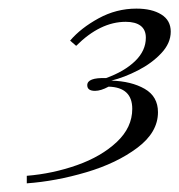

<svg xmlns="http://www.w3.org/2000/svg" viewBox="-20 -774 418 448"><path d="M378.4 -700.2Q378.4 -673.3 356.4 -649.9Q334.5 -626.5 302.2 -609.9Q270 -593.3 239.7 -585.9Q286.6 -584.5 317.6 -566.7Q348.6 -548.8 348.6 -512.2Q348.6 -465.3 300.5 -429.2Q252.4 -393.1 181.4 -372.1Q110.4 -351.1 42.5 -346.2V-363.8Q103 -368.7 159.7 -388.7Q216.3 -408.7 252.4 -442.6Q288.6 -476.6 288.6 -520Q288.6 -570.3 233.4 -571.8Q215.3 -562 201.7 -562Q183.6 -562 183.6 -575.2Q183.6 -593.3 227.5 -591.8Q270.5 -607.4 295.4 -631.6Q320.3 -655.8 320.3 -686Q320.3 -704.6 308.1 -713.9Q295.9 -723.1 273.4 -723.1Q213.9 -723.1 157.7 -667L143.6 -679.2Q168.5 -708.5 210 -731.2Q251.5 -753.9 298.3 -753.9Q334.5 -753.9 356.4 -740.2Q378.4 -726.6 378.4 -700.2Z"/></svg>

Font: TypoPRO Playfair Display
Style: Italic
Weight: 400
Italic angle: -14°
Designer: Claus Eggers Sørensen
Foundry: Claus Eggers Sørensen
Version: Version 1.004;PS 001.004;hotconv 1.0.70;makeotf.lib2.5.58329